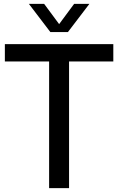

<svg xmlns="http://www.w3.org/2000/svg" viewBox="-20 -967 608 987"><path d="M232.5 0V-651H5V-740H562.5V-651H335V0ZM239 -802 128.5 -947H207L284 -843L361 -947H439.5L329 -802Z"/></svg>

Font: Encode Sans SmCnd Md
Style: Regular
Weight: 500
Width: 4
Designer: Multiple Designers
Foundry: Impallari Type
Version: Version 3.002; ttfautohint (v1.8.3) -l 8 -r 50 -G 200 -x 14 